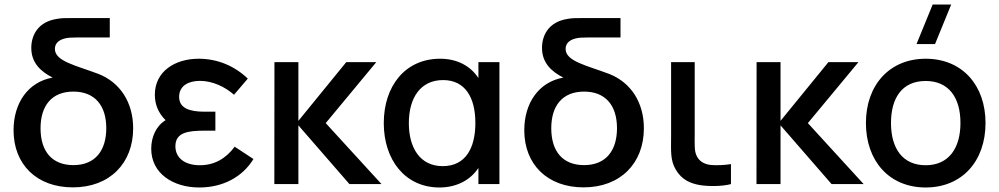

<svg xmlns="http://www.w3.org/2000/svg" viewBox="-20 -815 4423 850"><path d="M302.5 14.5C466 14.5 569.5 -92.5 569.5 -247C569.5 -361 512.5 -449.5 416.5 -487.5C316 -525.5 223 -543.5 223 -598.5C223 -623.5 241 -638 266 -644.5C280.5 -648.5 297.5 -649 319 -649H466V-735H295.5C268.5 -735 251.5 -735 233 -731.5C145.5 -718.5 118.5 -656 118.5 -603C118.5 -537.5 159.5 -498.5 213 -471.5C103 -452 40 -357.5 40 -238.5C40 -86.5 143 14.5 302.5 14.5ZM305 -84C210.5 -84 159.5 -144.5 159.5 -247C159.5 -346 208 -409.5 305 -409.5C400 -409.5 450.5 -347.5 450.5 -247.5C450.5 -148.5 401.5 -84 305 -84Z M862.5 15C967.5 15 1054 -32 1102 -111L1019 -165.5C980 -113 929 -83.5 865 -83.5C798.5 -83.5 756.5 -115.5 756.5 -167.5C756.5 -228.5 811.5 -236.5 885.5 -236.5H933.5V-320.5H886C820.5 -320.5 773 -335 773 -386.5C773 -436 815.5 -457 865 -457C921 -457 976.5 -430.5 1016 -395.5L1077 -467C1019.5 -522 944.5 -555 859.5 -555C755.5 -555 665.5 -499.5 665.5 -395.5C665.5 -352 681 -315 713 -283C671 -257 649.5 -208.5 649.5 -156.5C649.5 -47.5 745.5 15 862.5 15Z M1301 0V-260L1527 0H1669L1422 -270L1646 -540H1513L1301 -280V-540H1195L1194.5 0Z M1925.5 15C2000.5 15 2062 -17 2098 -71.5V0H2191V-540H2098V-469.5C2062.5 -523.5 2003.5 -555 1928.5 -555C1773.5 -555 1679 -433.5 1679 -270C1679 -108.5 1772.5 15 1925.5 15ZM1940 -79.5C1837 -79.5 1790 -164 1790 -269.5C1790 -384.5 1843.5 -460.5 1941.5 -460.5C2040 -460.5 2084.5 -382.5 2084.5 -270.5C2084.5 -158.5 2040.5 -79.5 1940 -79.5Z M2563.5 14.5C2727 14.5 2830.5 -92.5 2830.5 -247C2830.5 -361 2773.5 -449.5 2677.5 -487.5C2577 -525.5 2484 -543.5 2484 -598.5C2484 -623.5 2502 -638 2527 -644.5C2541.5 -648.5 2558.5 -649 2580 -649H2727V-735H2556.5C2529.5 -735 2512.5 -735 2494 -731.5C2406.5 -718.5 2379.5 -656 2379.5 -603C2379.5 -537.5 2420.5 -498.5 2474 -471.5C2364 -452 2301 -357.5 2301 -238.5C2301 -86.5 2404 14.5 2563.5 14.5ZM2566 -84C2471.5 -84 2420.5 -144.5 2420.5 -247C2420.5 -346 2469 -409.5 2566 -409.5C2661 -409.5 2711.5 -347.5 2711.5 -247.5C2711.5 -148.5 2662.5 -84 2566 -84Z M3079 4.5C3115.5 10.5 3177.5 10.5 3216 0V-88.5C3188 -84 3155 -82.5 3127.5 -84.5C3103 -87.5 3080 -96.5 3066.5 -120.5C3053 -143.5 3055.5 -172.5 3055.5 -217.5V-540H2951V-212.5C2951 -148 2946.5 -106.5 2972 -63.5C2999 -18 3038 -2.5 3079 4.5Z M3435.5 0V-260L3661.5 0H3803.5L3556.5 -270L3780.5 -540H3647.5L3435.5 -280V-540H3329.5L3329 0Z M4037.5 -620H4119.5L4191 -795H4109ZM4078 15C4239 15 4343 -101.5 4343 -270.5C4343 -437.5 4240 -555 4078 -555C3919 -555 3813.5 -439.5 3813.5 -270.5C3813.5 -103 3916 15 4078 15ZM4078 -83.5C3977 -83.5 3924.5 -156.5 3924.5 -270.5C3924.5 -380.5 3973 -456.5 4078 -456.5C4180 -456.5 4232 -383.5 4232 -270.5C4232 -160 4181 -83.5 4078 -83.5Z"/></svg>

Font: Manrope SemiBold
Style: Regular
Weight: 600
Designer: Mikhail Sharanda
Foundry: Mikhail Sharanda
Version: Version 4.505